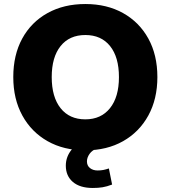

<svg xmlns="http://www.w3.org/2000/svg" viewBox="-20 -736 847 954"><path d="M404 11Q297 11 216.5 -34.5Q136 -80 91 -162Q46 -244 46 -353Q46 -463 90.5 -544.5Q135 -626 216 -671Q297 -716 404 -716Q511 -716 591.5 -671Q672 -626 717 -544.5Q762 -463 762 -353Q762 -244 717 -162Q672 -80 591.5 -34.5Q511 11 404 11ZM404 -143Q482 -143 526.5 -198.5Q571 -254 571 -353Q571 -452 527 -507Q483 -562 404 -562Q325 -562 281 -507Q237 -452 237 -353Q237 -254 281 -198.5Q325 -143 404 -143ZM441 198Q377 198 342 168Q307 138 307 87Q307 42 337.5 5.5Q368 -31 417 -48L465 0Q438 10 425 28.5Q412 47 412 66Q412 87 427 99Q442 111 465 111Q481 111 493.5 108.5Q506 106 521 101L537 181Q511 191 489.5 194.5Q468 198 441 198Z"/></svg>

Font: Nunito Sans Black
Style: Regular
Weight: 900
Designer: Vernon Adams
Foundry: Vernon Adams
Version: Version 3.006; ttfautohint (v1.8.3)